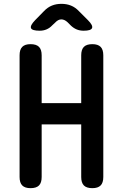

<svg xmlns="http://www.w3.org/2000/svg" viewBox="-20 -970 640 1000"><path d="M403 -322H197V-48Q197 -18 183 -4Q169 10 139 10Q110 10 96 -4Q82 -18 82 -48V-682Q82 -712 96 -726Q110 -740 139 -740Q169 -740 183 -726Q197 -712 197 -682V-433H403V-682Q403 -712 417 -726Q431 -740 461 -740Q490 -740 504 -726Q518 -712 518 -682V-48Q518 -18 504 -4Q490 10 461 10Q431 10 417 -4Q403 -18 403 -48ZM187 -810Q147 -810 141.5 -823.5Q136 -837 163 -865L209 -912Q228 -932 250.5 -941Q273 -950 300 -950Q327 -950 349.5 -941Q372 -932 391 -912L438 -865Q465 -838 459.5 -824Q454 -810 416 -810Q396 -810 380 -816.5Q364 -823 350 -836L332 -854Q316 -869 299.5 -869Q283 -869 268 -853L252 -838Q239 -824 222.5 -817Q206 -810 187 -810Z"/></svg>

Font: Maple Mono SemiBold
Style: Regular
Weight: 600
Monospace: yes
Designer: subframe7536
Version: Version 7.000